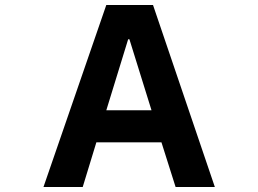

<svg xmlns="http://www.w3.org/2000/svg" viewBox="-20 -753 1040 773"><path d="M313 0H155L408 -733H596L845 0H687L630 -180H368ZM496 -595 408 -309H590L501 -595Z"/></svg>

Font: IBM Plex Sans JP
Style: Bold
Weight: 700
Designer: Mike Abbink; Paul van der Laan; Pieter van Rosmalen; Wujin Sim; Yejin Wi; Jinhee Kim; Boomi Park; Yona Kim; Kichan Ma
Foundry: Sandoll Inc.
Version: Version 1.001